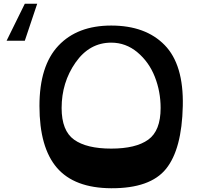

<svg xmlns="http://www.w3.org/2000/svg" viewBox="-20 -988 1183 1022"><path d="M15 -771 112 -968H178L112 -771ZM572 14Q376 13 283 -95Q190 -203 190 -424Q190 -638 291 -745Q392 -852 572 -852Q755 -852 856.5 -748Q958 -644 953 -424Q948 -194 864 -89.5Q780 15 572 14ZM835 -413Q835 -501 804 -579.5Q773 -658 711.5 -709.5Q650 -761 572 -761Q456 -761 382 -655Q308 -549 308 -413Q308 -292 374.5 -244.5Q441 -197 572 -197Q703 -197 769 -244.5Q835 -292 835 -413Z"/></svg>

Font: OpenDyslexic
Style: Regular
Weight: 400
Designer: Abbie Gonzalez
Version: Version 0.920;hotconv 1.0.109;makeotfexe 2.5.65596